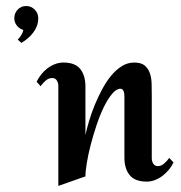

<svg xmlns="http://www.w3.org/2000/svg" viewBox="-20 -590 595 630"><path d="M105.5 -530.3Q105.5 -517.1 101.1 -505.1Q96.7 -493.2 88.9 -482.9Q81.1 -472.7 71 -464.1Q61 -455.6 50.3 -449.2L38.1 -460Q43.9 -465.3 49.6 -474.4Q55.2 -483.4 56.6 -491.7Q43.5 -495.6 35.2 -506.1Q26.9 -516.6 26.9 -530.3Q26.9 -546.9 38.1 -558.6Q49.3 -570.3 65.9 -570.3Q82 -570.3 93.8 -558.6Q105.5 -546.9 105.5 -530.3ZM549.3 -57.1Q543.5 -44.4 534.2 -33.2Q524.9 -22 513.4 -13.2Q502 -4.4 488.8 0.7Q475.6 5.9 461.4 5.9Q422.9 5.9 405.5 -15.4Q388.2 -36.6 388.2 -73.2V-272Q388.2 -275.4 387.9 -280Q387.7 -284.7 386.2 -288.8Q384.8 -293 382.3 -295.9Q379.9 -298.8 375.5 -298.8Q361.8 -298.8 347.9 -282.2Q334 -265.6 321 -239.3Q308.1 -212.9 297.1 -180.2Q286.1 -147.5 277.8 -115.5Q269.5 -83.5 264.9 -55.7Q260.3 -27.8 260.3 -11.2L171.4 20V-308.1Q171.4 -317.9 166.5 -325.9Q161.6 -334 151.4 -334Q139.2 -334 129.2 -325Q119.1 -315.9 113.3 -307.1L100.1 -321.8Q106 -334 115 -345.5Q124 -356.9 135.5 -365.7Q147 -374.5 160.4 -379.6Q173.8 -384.8 188.5 -384.8Q226.6 -384.8 243.4 -363.5Q260.3 -342.3 260.3 -306.2V-147Q264.6 -167 272.2 -192.6Q279.8 -218.3 290.5 -244.6Q301.3 -271 314.7 -296.1Q328.1 -321.3 344.2 -341.1Q360.4 -360.8 379.4 -372.8Q398.4 -384.8 420.4 -384.8Q443.4 -384.8 455.1 -374.8Q466.8 -364.7 471.9 -349.4Q477.1 -334 477.5 -315.4Q478 -296.9 478 -279.8V-70.8Q478 -61 482.9 -53Q487.8 -44.9 498 -44.9Q509.3 -44.9 519.3 -54Q529.3 -63 535.2 -71.8Z"/></svg>

Font: Redressed
Style: Regular
Weight: 400
Designer: Astigmatic (AOETI)
Foundry: Astigmatic (AOETI)
Version: Version 1.001